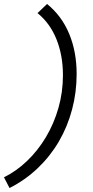

<svg xmlns="http://www.w3.org/2000/svg" viewBox="-55 -731 468 967"><path d="M331 -358Q331 -266 308 -179.5Q285 -93 241.5 -18.5Q198 56 135 116Q72 176 -7 216Q-14 202 -21 189Q-28 176 -35 162Q28 131 82.5 78.5Q137 26 177 -41.5Q217 -109 239.5 -188Q262 -267 262 -352Q262 -452 229.5 -533Q197 -614 134 -665Q146 -676 158 -688Q170 -700 182 -711Q256 -651 293.5 -560.5Q331 -470 331 -358Z"/></svg>

Font: Rosa Sans Light
Style: Italic
Weight: 300
Italic angle: -12°
Designer: Pentagram / MCKL
Foundry: Pentagram / MCKL
Version: Version 1.005;September 16, 2019;FontCreator 11.5.0.2425 64-